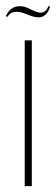

<svg xmlns="http://www.w3.org/2000/svg" viewBox="-28 -632 190 652"><path d="M80 -495V0H56V-495ZM-2 -575 -8 -577Q7 -611 39 -611Q44 -611 51 -610Q58 -609 66 -605L83 -597Q100 -589 110 -589Q128 -589 137 -612L142 -609Q137 -592 127 -582.5Q117 -573 103 -573Q88 -573 67 -582L59 -585Q42 -592 29 -592Q6 -592 -2 -575Z"/></svg>

Font: Moniqa Thin Display
Style: Regular
Weight: 100
Designer: Rajesh Rajput
Foundry: Rajesh Rajput
Version: Version 1.000